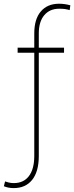

<svg xmlns="http://www.w3.org/2000/svg" viewBox="-57 -780 391 1014"><path d="M281.2 -501.5H147.9V43.5Q147.9 126 113 169.7Q78.1 213.4 15.6 213.4Q-12.7 213.4 -36.6 203.6L-30.3 178.2Q-22.5 181.2 -10 184.1Q2.4 187 15.6 187Q67.9 187 95.9 149.7Q124 112.3 124 43.5V-501.5H36.1V-528.3H124V-603.5Q124 -679.2 158.7 -719.7Q193.4 -760.3 254.9 -760.3Q284.2 -760.3 314.5 -752L311 -726.6Q297.9 -730.5 286.1 -732.2Q274.4 -733.9 255.4 -733.9Q205.6 -733.9 176.8 -699.7Q147.9 -665.5 147.9 -603.5V-528.3H281.2Z"/></svg>

Font: Robert Sans Thin
Style: Regular
Weight: 100
Designer: Christian Robertson (extended by Adam Twardoch)
Foundry: Google
Version: Version 12.135;April 2, 2019;FontCreator 11.5.0.2425 64-bit;